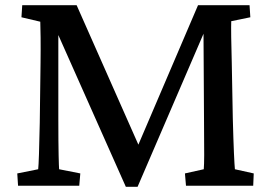

<svg xmlns="http://www.w3.org/2000/svg" viewBox="-20 -710 1045 734"><path d="M65 -690 62 -644 134 -627C135 -601 136 -542 135 -470L132 -240C130 -141 128 -80 126 -63L46 -47L49 0H283L287 -47L206 -63C205 -76 203 -127 203 -257V-576L461 4H506L758 -581L760 -241C761 -124 761 -88 759 -63L687 -47L691 0H948L950 -47L878 -63C876 -84 873 -142 870 -257L866 -471C864 -542 863 -606 864 -629L937 -644L934 -690H737L509 -157L273 -690Z"/></svg>

Font: TPK Tissa Web Medium
Style: Regular
Weight: 500
Designer: Jacques Le Bailly, Suppakit Chalermlarp | Katatrad Co.,Ltd.
Foundry: Jacques Le Bailly, Cadson Demak Co.,Ltd.
Version: Version 5.000;Glyphs 3.1.2 (3151)